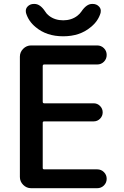

<svg xmlns="http://www.w3.org/2000/svg" viewBox="-20 -987 635 985"><path d="M207 -656.2Q199.2 -656.2 199.2 -648.4V-464.8Q199.2 -457 207 -457H460.9Q479.5 -457 493.2 -443.4Q506.8 -429.7 506.8 -410.6Q506.8 -391.6 493.2 -377.9Q479.5 -364.3 460.9 -364.3H207Q199.2 -364.3 199.2 -357.4V-125Q199.2 -118.2 207 -118.2H478.5Q499 -118.2 513.2 -104Q527.3 -89.8 527.3 -69.8Q527.3 -49.8 513.2 -35.6Q499 -21.5 478.5 -21.5H139.6Q116.2 -21.5 99.1 -38.6Q82 -55.7 82 -79.1V-696.3Q82 -719.7 99.1 -736.8Q116.2 -753.9 139.6 -753.9H478.5Q499 -753.9 513.2 -739.7Q527.3 -725.6 527.3 -705.1Q527.3 -684.6 513.2 -670.4Q499 -656.2 478.5 -656.2ZM113.3 -920.9Q112.3 -926.8 112.3 -930.7Q112.3 -943.4 121.1 -953.1Q133.8 -966.8 153.3 -966.8H157.2Q186.5 -966.8 211.9 -927.7Q218.8 -916 231.4 -906.2Q261.7 -882.8 304.2 -882.8Q346.7 -882.8 377 -906.2Q389.6 -916 397.5 -927.7Q423.8 -966.8 452.1 -966.8H456.1Q475.6 -966.8 488.3 -953.1Q497.1 -943.4 497.1 -931.6Q497.1 -926.8 496.1 -920.9Q483.4 -877.9 445.3 -847.7Q389.6 -800.8 304.2 -800.8Q218.8 -800.8 163.1 -847.7Q126 -877.9 113.3 -920.9Z"/></svg>

Font: Gen Jyuu Gothic P Medium
Style: Regular
Weight: 500
Designer: [Source Han Sans]
Ryoko NISHIZUKA  (kana & ideographs); Paul D. Hunt (Latin, Greek & Cyrillic); Wenlong ZHANG  (bopomofo
Version: Version 1.002.20150607